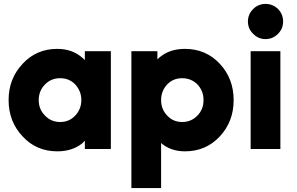

<svg xmlns="http://www.w3.org/2000/svg" viewBox="-20 -762 1517 982"><path d="M414 -500V-454Q412 -457 409 -460Q406 -463 403 -465Q351 -512 273 -512Q166 -512 96 -436Q24 -360 24 -250Q24 -140 96 -64Q166 12 273 12Q351 12 402 -30Q405 -33 408 -36Q411 -39 414 -42V0H547V-500ZM288 -362Q334 -362 365 -330Q380 -313 388 -293.5Q396 -274 396 -250Q396 -227 388 -207Q380 -187 365 -171Q334 -138 288 -138Q241 -138 210 -171Q178 -203 178 -250Q178 -297 210 -330Q241 -362 288 -362Z M785 -500V-458Q789 -463 793.5 -466.5Q798 -470 803 -474Q852 -512 926 -512Q1033 -512 1104 -436Q1175 -360 1175 -250Q1175 -140 1104 -64Q1033 12 926 12Q860 12 813 -23Q811 -25 808.5 -27Q806 -29 804 -31V200H652V-500ZM912 -138Q958 -138 990 -171Q1021 -203 1021 -250Q1021 -297 990 -330Q958 -362 912 -362Q865 -362 835 -330Q804 -297 804 -250Q804 -203 835 -171Q865 -138 912 -138Z M1262 0H1414V-500H1262ZM1428 -652Q1428 -689 1402 -716Q1375 -742 1338 -742Q1301 -742 1275 -716Q1248 -689 1248 -652Q1248 -615 1275 -589Q1301 -562 1338 -562Q1375 -562 1402 -589Q1428 -615 1428 -652Z"/></svg>

Font: Unageo
Style: ExtraBold
Weight: 800
Designer: Richard Sepsi
Foundry: Richard Sepsi
Version: Version 2.000